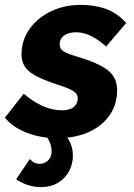

<svg xmlns="http://www.w3.org/2000/svg" viewBox="-46 -555 548 785"><path d="M188 10Q123 10 65.5 -11.5Q8 -33 -26 -74L51 -172Q130 -104 207 -104Q239 -104 255.5 -117.5Q272 -131 272 -153Q272 -171 255 -182Q238 -193 198 -206Q116 -232 79 -258.5Q42 -285 42 -333Q42 -390 74.5 -436Q107 -482 162 -508.5Q217 -535 284 -535Q340 -535 386 -519Q432 -503 470 -461L388 -365Q352 -396 323 -409.5Q294 -423 264 -423Q235 -423 216.5 -410Q198 -397 198 -373Q198 -355 214 -345Q230 -335 271 -323Q356 -298 394.5 -268Q433 -238 433 -186Q433 -129 402.5 -84.5Q372 -40 316.5 -15Q261 10 188 10ZM120 210Q95 210 69.5 202Q44 194 20 178L76 95Q93 115 116 115Q136 115 150.5 101Q165 87 165 63Q165 31 142 0L199 -32Q220 -9 236 18.5Q252 46 252 82Q252 115 236.5 144.5Q221 174 191.5 192Q162 210 120 210Z"/></svg>

Font: Raleway ExtraBold
Style: Italic
Weight: 800
Italic angle: -12°
Designer: Matt McInerney, Pablo Impallari, Rodrigo Fuenzalida
Foundry: Matt McInerney, Pablo Impallari, Rodrigo Fuenzalida
Version: Version 4.026